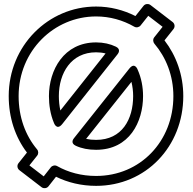

<svg xmlns="http://www.w3.org/2000/svg" viewBox="-20 -898 972 969"><path d="M128.4 -63.3 167.5 -112.4C174.9 -121.6 174.7 -135.1 167.1 -144.1C108.1 -214.3 74 -307.4 74 -413C74 -640.6 252.1 -815 465 -815C534.5 -815 600.1 -796.3 657.6 -763.3C668.4 -757.1 682.3 -760.3 689.6 -769.5L728.3 -818.2L800.6 -762.7L758.4 -709.6C750.6 -699.7 752.4 -685.5 759 -677.8C818.2 -608.2 855 -516 855 -413C855 -184.8 687.7 -10 465 -10C391.1 -10 324.4 -28 268.3 -59.8C257.5 -65.9 243.6 -62.7 236.3 -53.4L200.6 -7.9ZM73.5 -74.6C64.4 -63.3 67.1 -47.3 77.8 -39.2L189.8 46.8C199.3 54.2 215.8 53.7 224.7 42.4L262.7 -6.1C321.6 23.2 390.8 40 465 40C716.3 40 905 -159.2 905 -413C905 -520.3 869.1 -617.8 810.1 -694.2L855.6 -751.4C864.5 -762.7 861.9 -778.6 851.2 -786.8L739.2 -872.8C729.9 -880 713.3 -879.8 704.4 -868.5L663.5 -817C603.4 -847.5 536 -865 465 -865C223.9 -865 24 -667.4 24 -413C24 -304.2 56.9 -205.7 116 -128ZM227 -413C227 -367.3 234.3 -320.2 252 -278.3C252 -278.3 265.9 -236.2 294.6 -272.5L573.6 -624.5C577.5 -629.3 591.2 -649.9 564.8 -662.5C536.2 -676.3 502.4 -684 465 -684C301.6 -684 227 -543.6 227 -413ZM277 -413C277 -528.4 338.4 -634 465 -634C482.4 -634 497.8 -632.1 512.8 -628.3L284.6 -340.4C279.6 -363.1 277 -388.4 277 -413ZM702 -413C702 -458.1 693.5 -504.5 674.8 -546.2C674.8 -546.2 660.8 -587.3 632.4 -551.6L353.4 -200.6C351.1 -197.7 333.1 -175.9 362.5 -162.3C392.4 -148.5 426.3 -142 465 -142C633.6 -142 702 -283.2 702 -413ZM652 -413C652 -296.8 596.4 -192 465 -192C446.1 -192 429.5 -193.8 414.6 -197.2L643.3 -484.8C649 -461.7 652 -437.2 652 -413Z"/></svg>

Font: Hussar Ekologiczny
Style: Regular
Weight: 400
Foundry: Cannot Into Space Fonts
Version: Version 0.97